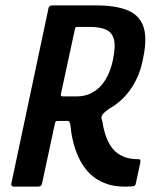

<svg xmlns="http://www.w3.org/2000/svg" viewBox="-20 -693 586 713"><path d="M31 0Q26 0 23.5 -3Q21 -6 22 -11L160 -662Q162 -673 174 -673H335Q413 -673 457 -653.5Q501 -634 514 -589.5Q527 -545 510 -470Q499 -412 467 -364.5Q435 -317 385 -289Q369 -278 361 -268Q353 -258 360 -243Q363 -221 369.5 -199Q376 -177 386.5 -158.5Q397 -140 411 -128Q426 -116 445 -109Q464 -102 491 -102Q499 -102 500.5 -100Q502 -98 501 -89L484 -10Q483 -6 481 -4Q479 -2 470.5 -1Q462 0 443 0Q402 0 371 -12Q340 -24 317 -45Q295 -65 279.5 -93.5Q264 -122 254.5 -156Q245 -190 242 -225Q241 -228 239.5 -236Q238 -244 231 -244H192Q189 -244 186.5 -241Q184 -238 183 -230L136 -11Q134 0 121 0ZM206 -343Q205 -335 213 -335H265Q315 -335 350 -369.5Q385 -404 399 -469Q410 -521 403 -547Q396 -573 373.5 -583Q351 -593 314 -593H267Q263 -593 261 -591.5Q259 -590 258 -584Z"/></svg>

Font: Glory SemiBold
Style: Italic
Weight: 600
Italic angle: -12°
Designer: Robert Leuschke
Foundry: Robert Leuschke
Version: Version 1.011